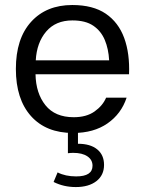

<svg xmlns="http://www.w3.org/2000/svg" viewBox="-20 -530 578 773"><path d="M398.9 133.8Q398.9 175.3 368.2 199.2Q337.4 223.1 285.2 223.1Q236.3 223.1 195.8 202.6L211.9 164.1Q243.2 180.2 286.6 180.2Q352.5 180.2 352.5 137.2Q352.5 113.3 331.8 99.4Q311 85.4 274.9 85.4Q264.6 85.4 253.4 86.9V-0.5H293.9V48.8Q343.8 48.8 371.3 71.3Q398.9 93.8 398.9 133.8ZM123 -231Q124.5 -154.3 163.1 -106.2Q201.7 -58.1 276.9 -58.1Q328.1 -58.1 360.8 -81.3Q393.6 -104.5 407.2 -136.7H489.7Q468.3 -71.8 412.8 -33.2Q357.4 5.4 274.4 5.4Q165.5 5.4 104.7 -62.7Q43.9 -130.9 43.9 -252.4Q43.9 -374.5 105.2 -442.1Q166.5 -509.8 271 -509.8Q354.5 -509.8 405.8 -474.9Q457 -439.9 480 -377.2Q502.9 -314.5 499.5 -231ZM124 -287.1H419.4Q417 -333 401.9 -369.1Q386.7 -405.3 355.5 -426.5Q324.2 -447.8 271.5 -447.8Q204.1 -447.8 166 -403.1Q127.9 -358.4 124 -287.1Z"/></svg>

Font: Estedad-FD Regular
Style: FD-Regular
Weight: 400
Designer: Amin Abedi
Version: Version 7.3